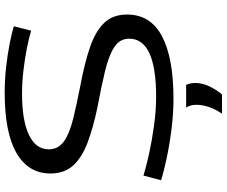

<svg xmlns="http://www.w3.org/2000/svg" viewBox="-94 -656 967 819"><g transform="rotate(-90 389.5 -246.5)"><path d="M687 -671 668 -597Q640 -606 595 -615Q550 -624 498.5 -630Q447 -636 400 -636Q285 -636 223.5 -606.5Q162 -577 162 -522Q162 -482 195 -458Q228 -434 290 -418.5Q352 -403 440 -386Q531 -369 598 -346Q665 -323 701 -286Q737 -249 737 -188Q737 -88 644.5 -39Q552 10 377 10Q315 10 247.5 1.5Q180 -7 122 -19.5Q64 -32 30 -43L50 -118Q85 -107 141.5 -94.5Q198 -82 263 -73Q328 -64 386 -64Q634 -64 634 -179Q634 -219 598 -242.5Q562 -266 495.5 -282Q429 -298 338 -315Q253 -333 190.5 -356.5Q128 -380 93.5 -417.5Q59 -455 59 -515Q59 -609 146 -659.5Q233 -710 404 -710Q458 -710 512 -704Q566 -698 612 -689Q658 -680 687 -671ZM314 217Q352 161 352 107Q352 82 340 64H437Q445 82 445 102Q445 133 431 162.5Q417 192 396 217Z"/></g></svg>

Font: Georama Extended
Style: Regular
Weight: 400
Width: 7
Designer: Jean-Baptiste Levee
Foundry: Production Type
Version: Version 1.000